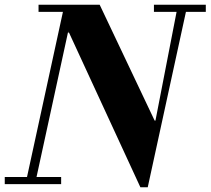

<svg xmlns="http://www.w3.org/2000/svg" viewBox="-35 -774 885 807"><path d="M555 13 255 -637H251L270 -754H384L615 -267H619L575 13ZM-15 0V-30H222V0ZM72 0 236 -754H276L112 0ZM127 -724V-754H384V-724ZM564 13 713 -754H753L586 13ZM612 -724V-754H830V-724Z"/></svg>

Font: Libre Bodoni
Style: Italic
Weight: 400
Italic angle: -13°
Designer: Pablo Impallari, Rodrigo Fuenzalida
Foundry: Impallari Type
Version: Version 2.005;gftools[0.9.23]